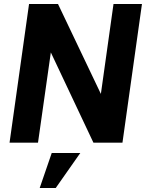

<svg xmlns="http://www.w3.org/2000/svg" viewBox="-20 -717 734 965"><path d="M28 0H171L235.5 -453.5L449.5 0H595.5L693.5 -697H550.5L487 -245L271.5 -697H126ZM179.5 228H260L383.5 52H240Z"/></svg>

Font: HK Grotesk ExtraBold
Style: Italic
Weight: 800
Italic angle: -16°
Designer: Alfredo Marco Pradil
Foundry: Hanken Design Co.
Version: Version 3.001;FEAKit 1.0